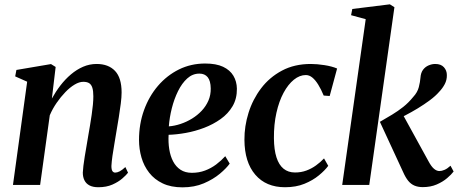

<svg xmlns="http://www.w3.org/2000/svg" viewBox="-20 -834 2066 866"><path d="M214 -389.5Q231 -420.5 252.5 -448.5Q274 -476.5 300 -498.5Q326 -520.5 355 -533Q384 -545.5 416 -545.5Q469 -545.5 498.8 -514.2Q528.5 -483 528.5 -417Q528.5 -396.5 524.8 -366.8Q521 -337 515.8 -304.8Q510.5 -272.5 505.5 -243Q501.5 -216.5 496.2 -187Q491 -157.5 487.2 -130.8Q483.5 -104 482.5 -85.5Q482.5 -68.5 487.2 -62Q492 -55.5 499.5 -55.5Q508.5 -55.5 519.8 -61.2Q531 -67 545.5 -80.5L557.5 -55Q550 -45 532 -29.2Q514 -13.5 487 -1.5Q460 10.5 423.5 10.5Q399.5 10.5 384 2.5Q368.5 -5.5 361 -20.5Q353.5 -35.5 353.5 -55.5Q354 -67.5 356.2 -86.2Q358.5 -105 362.2 -128Q366 -151 370.2 -175.2Q374.5 -199.5 378 -221.5Q382 -244 386 -268.2Q390 -292.5 393.5 -316.2Q397 -340 399 -361.2Q401 -382.5 401 -399.5Q401 -424 396.5 -438.2Q392 -452.5 382.2 -458.8Q372.5 -465 355.5 -465Q337.5 -465 316.5 -452.5Q295.5 -440 274.8 -418.5Q254 -397 235.5 -370.2Q217 -343.5 204.5 -314L161 0H38.5L102.5 -465.5L48.5 -489.5L54 -518.5L210 -545L231 -532Z M1016 -96Q1001.5 -75.5 971.8 -50.5Q942 -25.5 899.5 -7.2Q857 11 803 11Q751 11 713.8 -6.8Q676.5 -24.5 652.8 -55Q629 -85.5 618 -123.8Q607 -162 607 -203Q607 -274.5 629.5 -337Q652 -399.5 692.5 -446.8Q733 -494 787.2 -520.8Q841.5 -547.5 905.5 -547.5Q955 -547.5 986.2 -532.8Q1017.5 -518 1032.8 -492.2Q1048 -466.5 1048.5 -434Q1049 -389 1029 -355Q1009 -321 975.2 -297Q941.5 -273 900.8 -257.5Q860 -242 818.2 -234.5Q776.5 -227 740.5 -226Q738.5 -191.5 743.5 -160.5Q748.5 -129.5 761 -105.8Q773.5 -82 794.5 -68.2Q815.5 -54.5 845.5 -54.5Q877.5 -54.5 904.8 -64.8Q932 -75 955 -92.2Q978 -109.5 996 -129.5ZM879.5 -502Q848.5 -502 824.5 -480.2Q800.5 -458.5 783 -423Q765.5 -387.5 755 -345.8Q744.5 -304 741.5 -264Q767.5 -266 794.5 -275Q821.5 -284 846 -299Q870.5 -314 889.8 -334.5Q909 -355 920 -380.2Q931 -405.5 930.5 -435Q930 -469.5 916.8 -485.8Q903.5 -502 879.5 -502Z M1265.5 10.5Q1180 10.5 1131.5 -46Q1083 -102.5 1082.5 -203.5Q1082 -264.5 1101 -325.2Q1120 -386 1157.8 -435.8Q1195.5 -485.5 1251.8 -515.5Q1308 -545.5 1382 -545.5Q1410 -545.5 1443.5 -540.2Q1477 -535 1500.5 -525L1467 -401L1440 -403Q1428 -432 1415.2 -452.5Q1402.5 -473 1388.8 -484.2Q1375 -495.5 1359.5 -495.5Q1331.5 -495.5 1305.5 -474.5Q1279.5 -453.5 1259 -415.5Q1238.5 -377.5 1226.8 -325.2Q1215 -273 1215.5 -210.5Q1216 -158.5 1227 -124.2Q1238 -90 1259 -73Q1280 -56 1310.5 -56Q1338.5 -56 1362 -64.8Q1385.5 -73.5 1405.2 -87.8Q1425 -102 1441.5 -119.5L1460.5 -86Q1445.5 -65.5 1418.2 -43Q1391 -20.5 1353 -5Q1315 10.5 1265.5 10.5Z M1523.5 0 1629.5 -747.5 1563.5 -765.5 1569 -793.5 1738.5 -814.5 1759 -801.5 1645.5 0ZM1887 10Q1865.5 10 1849.5 3.2Q1833.5 -3.5 1821.2 -18.5Q1809 -33.5 1798 -58.5L1693.5 -284.5Q1723 -301.5 1749 -317.2Q1775 -333 1798.8 -351.8Q1822.5 -370.5 1844 -397Q1863 -417.5 1869 -441Q1875 -464.5 1876.5 -484Q1878 -506 1888.2 -519.5Q1898.5 -533 1913.5 -539.2Q1928.5 -545.5 1943 -545.5Q1969 -545.5 1982.2 -530.8Q1995.5 -516 1995.5 -495.5Q1996 -473.5 1986 -454.5Q1976 -435.5 1960.5 -419.5Q1944.5 -401 1919 -382Q1893.5 -363 1864.2 -345.2Q1835 -327.5 1806.8 -313Q1778.5 -298.5 1756.5 -288.5L1790.5 -329L1912.5 -107Q1925 -83.5 1937.2 -73Q1949.5 -62.5 1962 -62.5Q1972.5 -62.5 1985.2 -68Q1998 -73.5 2012 -86.5L2026 -60.5Q2016.5 -47.5 1997 -30.8Q1977.5 -14 1949.8 -2Q1922 10 1887 10Z"/></svg>

Font: Merriweather 72pt SemiBold
Style: Italic
Weight: 600
Italic angle: -7.8°
Version: Version 2.101